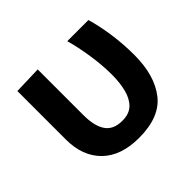

<svg xmlns="http://www.w3.org/2000/svg" viewBox="-127 -656 822 822"><g transform="rotate(-45 284.0 -245.0)"><path d="M288 12.5Q179 12.5 120 -45.5Q61 -103.5 61 -204.5V-498L188 -502V-224Q188 -159.5 211.5 -124.8Q235 -90 289 -90Q331.5 -90 354.8 -113.2Q378 -136.5 387.5 -175.5Q397 -214.5 397 -261Q397 -319 387.2 -383Q377.5 -447 363 -498H491Q506.5 -445 515.5 -381.5Q524.5 -318 524.5 -253Q524.5 -130 469.2 -58.8Q414 12.5 288 12.5Z"/></g></svg>

Font: Commissioner SemiBold
Style: Regular
Weight: 600
Designer: Kostas Bartsokas
Foundry: Kostas Bartsokas
Version: Version 1.000; ttfautohint (v1.8.3)